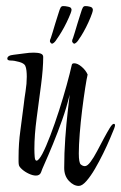

<svg xmlns="http://www.w3.org/2000/svg" viewBox="-20 -610 398 631"><path d="M239 1Q222 1 206.5 -15.5Q191 -32 191 -58Q191 -107 194.5 -155.5Q198 -204 202.5 -242.5Q207 -281 209 -299Q199 -257 184 -215Q169 -173 154 -136.5Q139 -100 128 -75.5Q117 -51 115 -44Q111 -33 98 -33Q88 -33 75 -39Q62 -45 52.5 -53.5Q43 -62 42 -68Q41 -73 41 -79.5Q41 -86 41 -93Q41 -139 47 -181.5Q53 -224 58 -266Q60 -285 64 -310Q68 -335 68 -358Q68 -368 67 -377.5Q66 -387 63 -394Q59 -402 43 -406.5Q27 -411 16 -411Q4 -411 4 -417Q4 -428 25 -430Q44 -432 60 -434.5Q76 -437 91 -437Q105 -437 113.5 -434Q122 -431 122 -423Q122 -385 115 -331.5Q108 -278 100.5 -222Q93 -166 93 -121Q93 -107 94 -94.5Q95 -82 100 -82Q107 -82 119 -104Q131 -127 145.5 -165Q160 -203 174 -246.5Q188 -290 199 -330Q210 -370 216 -397Q217 -402 224 -402Q235 -402 248.5 -390.5Q262 -379 268 -365Q265 -353 260 -321Q255 -289 250 -249Q245 -209 242 -170.5Q239 -132 239 -106Q239 -75 245.5 -69.5Q252 -64 259 -64Q267 -64 277.5 -78Q288 -92 299 -113Q310 -134 321 -154.5Q332 -175 340.5 -189Q349 -203 354 -203Q358 -203 358 -198Q358 -195 355 -187Q351 -177 341.5 -154.5Q332 -132 319 -105.5Q306 -79 292 -55Q278 -31 264 -15Q250 1 239 1ZM153 -467Q150 -465 146 -470Q144 -472 144 -475Q144 -479 147 -485Q149 -490 153 -504Q157 -518 162 -534Q167 -550 171 -562.5Q175 -575 176 -578Q179 -587 183 -589Q184 -590 189 -590Q195 -590 204 -588Q213 -586 214 -582Q217 -579 212 -566Q207 -553 199 -536.5Q191 -520 182 -505Q173 -490 167 -482Q160 -470 153 -467ZM226 -467Q223 -465 219 -470Q217 -472 217 -475Q217 -479 220 -485Q222 -490 226 -504Q230 -518 235 -534Q240 -550 244 -562.5Q248 -575 249 -578Q252 -587 256 -589Q257 -590 262 -590Q268 -590 275.5 -588Q283 -586 284 -582Q287 -579 282.5 -566Q278 -553 270.5 -536.5Q263 -520 254.5 -505Q246 -490 240 -482Q233 -470 226 -467Z"/></svg>

Font: Comforter
Style: Regular
Weight: 400
Designer: Robert E. Leuschke
Foundry: Robert E. Leuschke
Version: Version 1.013; ttfautohint (v1.8.3)